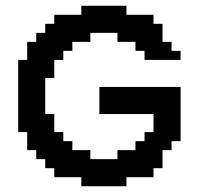

<svg xmlns="http://www.w3.org/2000/svg" viewBox="-20 -645 691 665"><path d="M261.7 0V-31.2H168V-62.5H136.7V-93.8H105.5V-125H74.2V-187.5H43V-437.5H74.2V-500H105.5V-531.2H136.7V-562.5H168V-593.8H261.7V-625H418V-593.8H511.7V-562.5H543V-500H574.2V-468.8H605.5V-437.5H480.5V-468.8H449.2V-500H386.7V-531.2H293V-500H230.5V-468.8H199.2V-437.5H168V-375H136.7V-250H168V-187.5H199.2V-156.2H230.5V-125H293V-93.8H386.7V-125H449.2V-156.2H480.5V-187.5H511.7V-250H324.2V-343.8H605.5V-156.2H574.2V-125H543V-62.5H511.7V-31.2H418V0Z"/></svg>

Font: Terminal Grotesque
Style: Regular
Weight: 400
Designer: Raphaël Bastide
Foundry: http://raphaelbastide.com
Version: Version 1.0